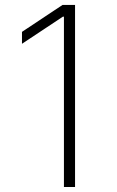

<svg xmlns="http://www.w3.org/2000/svg" viewBox="-20 -747 466 767"><path d="M279.8 -727.3V0H235.4V-680.4H231.2L67.8 -572.1V-619.7L229.8 -727.3Z"/></svg>

Font: Inter Extra Light BETA
Style: Regular
Weight: 200
Designer: Rasmus Andersson
Foundry: rsms
Version: Version 3.011;git-f93a4a705